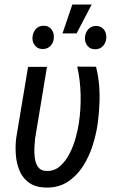

<svg xmlns="http://www.w3.org/2000/svg" viewBox="-20 -827 507 858"><path d="M105.5 -528.3H189.9L136.7 -207Q135.3 -191.9 133.8 -168.2Q132.3 -144.5 135.5 -120.8Q138.7 -97.2 150.1 -80.8Q161.6 -64.5 186 -63Q222.2 -61.5 248 -84.2Q273.9 -106.9 291.5 -141.8Q309.1 -176.8 318.8 -213.4Q328.6 -250 332.5 -277.3Q341.8 -339.4 340.3 -403.6Q338.9 -467.8 325.2 -529.3L409.2 -528.8Q419.4 -487.8 422.9 -445.6Q426.3 -403.3 424.3 -361.1Q422.4 -318.8 417 -277.3Q410.6 -230.5 394.8 -179.4Q378.9 -128.4 351.1 -84.7Q323.2 -41 282 -14.2Q240.7 12.7 183.6 11.2Q138.2 9.8 110.1 -10.3Q82 -30.3 68.1 -62.3Q54.2 -94.2 51 -132.6Q47.9 -170.9 52.2 -209ZM259.3 -677.7 303.2 -806.6H389.6L322.3 -677.7ZM125 -658.2Q126 -679.7 138.7 -695.6Q151.4 -711.4 173.8 -711.9Q196.3 -712.4 209 -697Q221.7 -681.6 220.7 -659.7Q220.2 -638.7 207 -623.5Q193.8 -608.4 171.9 -607.9Q149.9 -607.4 137.2 -622.3Q124.5 -637.2 125 -658.2ZM359.4 -657.2Q360.4 -678.7 373 -694.6Q385.7 -710.4 408.2 -710.9Q430.7 -711.4 443.4 -696Q456.1 -680.7 455.1 -658.7Q454.1 -637.7 441.2 -622.6Q428.2 -607.4 406.2 -606.9Q384.3 -606.4 371.6 -621.3Q358.9 -636.2 359.4 -657.2Z"/></svg>

Font: Roboto Condensed
Style: Italic
Weight: 400
Italic angle: -12°
Designer: Christian Robertson
Foundry: Google
Version: Version 3.0